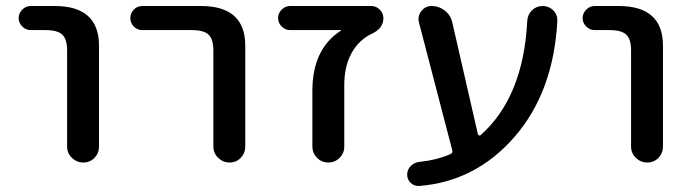

<svg xmlns="http://www.w3.org/2000/svg" viewBox="-20 -540 2290 638"><path d="M82 -440Q66 -440 54 -452Q42 -464 42 -480Q42 -496 54 -508Q66 -520 82 -520H162Q309 -520 309 -388V-53Q309 -31 294 -15.5Q279 0 257 0Q235 0 219 -15.5Q203 -31 203 -53V-372Q203 -410 187 -425Q171 -440 131 -440Z M453 -440Q436 -440 424.5 -452Q413 -464 413 -480Q413 -496 424.5 -508Q436 -520 453 -520H648Q795 -520 795 -388V-53Q795 -31 780 -15.5Q765 0 743 0Q721 0 705 -15.5Q689 -31 689 -53V-372Q689 -410 673 -425Q657 -440 617 -440Z M944 -440Q928 -440 916 -452Q904 -464 904 -480Q904 -496 916 -508Q928 -520 944 -520H1214Q1230 -520 1242 -508Q1254 -496 1254 -480Q1254 -446 1216 -428Q1173 -408 1148.5 -364Q1124 -320 1124 -258V-53Q1124 -31 1108.5 -15.5Q1093 0 1071 0Q1049 0 1033.5 -15.5Q1018 -31 1018 -53V-238Q1018 -376 1111 -437Q1113 -437 1113 -439Q1113 -440 1112 -440Z M1373 78Q1357 79 1345 68Q1333 57 1333 40Q1333 24 1344.5 12Q1356 0 1373 -2Q1431 -8 1477 -28Q1485 -32 1483 -40L1372 -466Q1367 -486 1380 -503Q1393 -520 1414 -520Q1439 -520 1458.5 -504.5Q1478 -489 1483 -465L1568 -94Q1569 -91 1572 -90Q1575 -89 1577 -91Q1719 -217 1732 -470Q1733 -491 1747.5 -505.5Q1762 -520 1783 -520Q1804 -520 1818.5 -505.5Q1833 -491 1832 -470Q1819 -234 1690 -85.5Q1561 63 1373 78Z M1956 -440Q1940 -440 1928 -452Q1916 -464 1916 -480Q1916 -496 1928 -508Q1940 -520 1956 -520H2036Q2183 -520 2183 -388V-53Q2183 -31 2168 -15.5Q2153 0 2131 0Q2109 0 2093 -15.5Q2077 -31 2077 -53V-372Q2077 -410 2061 -425Q2045 -440 2005 -440Z"/></svg>

Font: Rounded Mplus 1c Medium
Style: Regular
Weight: 500
Version: Version 1.059.20150529